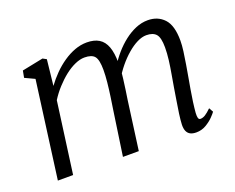

<svg xmlns="http://www.w3.org/2000/svg" viewBox="-97 -731 1107 905"><g transform="rotate(-20 457.0 -278.0)"><path d="M203.5 -555.5 189.5 -426.5Q210 -454.5 235 -479.8Q260 -505 288.2 -524.2Q316.5 -543.5 346.2 -554.5Q376 -565.5 406.5 -565.5Q443.5 -565.5 467.5 -550.8Q491.5 -536 503 -504.8Q514.5 -473.5 514.5 -424Q514.5 -420 514.2 -415.8Q514 -411.5 513.8 -406.8Q513.5 -402 513 -397L500 -411.5Q518.5 -442 542.5 -469.8Q566.5 -497.5 594.2 -519Q622 -540.5 651.8 -553Q681.5 -565.5 712.5 -565.5Q762.5 -565.5 793.8 -532.2Q825 -499 825 -422.5Q825 -400 821 -369.8Q817 -339.5 811.5 -307.2Q806 -275 801 -246Q796.5 -220 791.2 -190.2Q786 -160.5 782 -131.2Q778 -102 776 -77.5Q775 -61 777.5 -52.2Q780 -43.5 788 -43.5Q800 -43.5 812.5 -51.2Q825 -59 843 -76.5L855 -55Q850 -47.5 835 -32Q820 -16.5 797.5 -3.2Q775 10 748 10Q730 10 718.2 3.8Q706.5 -2.5 701 -15.2Q695.5 -28 696 -47.5Q697 -70.5 701.2 -101Q705.5 -131.5 711 -164Q716.5 -196.5 721 -226Q725.5 -254 731.5 -287.2Q737.5 -320.5 741.8 -354.5Q746 -388.5 746 -417.5Q746 -467 730.5 -484.2Q715 -501.5 682 -501.5Q660.5 -501.5 635.8 -489.2Q611 -477 585.8 -455.2Q560.5 -433.5 537.5 -405.5Q514.5 -377.5 497 -346L514.5 -394Q513 -371 509.8 -344.8Q506.5 -318.5 502.8 -292.8Q499 -267 495.5 -244L462.5 0H383L415.5 -223Q420 -252 425 -286.2Q430 -320.5 433.5 -354.8Q437 -389 437 -417.5Q437 -467 423 -484.8Q409 -502.5 372 -502.5Q350 -502.5 324.5 -491.2Q299 -480 273.2 -459.8Q247.5 -439.5 223.8 -413.5Q200 -387.5 181.5 -358L133 0H56.5L121.5 -486.5L72.5 -509.5L79 -544L185 -565.5Z"/></g></svg>

Font: Merriweather 24pt Light
Style: Italic
Weight: 300
Italic angle: -7.8°
Version: Version 2.101